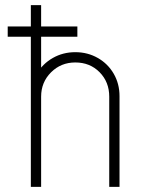

<svg xmlns="http://www.w3.org/2000/svg" viewBox="-20 -726 575 747"><path d="M10 -623H281V-583H10ZM273 -523Q321 -523 360.5 -500.5Q400 -478 422.5 -439Q445 -400 445 -352V1H405V-350Q405 -407 367.5 -445Q330 -483 273 -483Q217 -483 178.5 -444.5Q140 -406 140 -350V1H100V-352Q100 -400 123 -439Q146 -478 185.5 -500.5Q225 -523 273 -523ZM100 -706H140V0H100Z"/></svg>

Font: Lineal Thin
Style: Regular
Weight: 200
Designer: Created by Frank Adebiaye with contributions from Anton Moglia & Ariel Martín Pérez
Created by Frank ADEBIAYE with FontF
Foundry: Velvetyne Type Foundry
Version: Version 2.000;Glyphs 3.2 (3227)